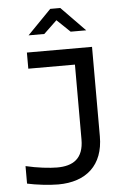

<svg xmlns="http://www.w3.org/2000/svg" viewBox="-59 -922 615 972"><g transform="rotate(-5 248.0 -435.5)"><path d="M199 -77C162 -77 98 -84 40 -98V-9C84 1 152 9 197 9C340 9 428 -69 428 -215V-670H97V-588H334V-208C334 -110 280 -77 199 -77ZM113 -756H193L260 -820L327 -756H406L285 -880H234Z"/></g></svg>

Font: LT Wave Alt
Style: Regular
Weight: 400
Designer: Daniel Lyons
Version: Version 2.5 (Glyphs App)